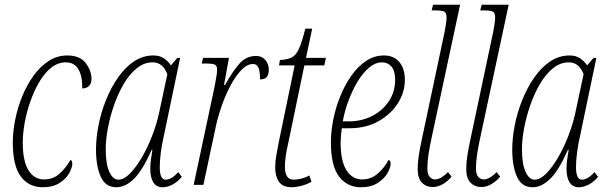

<svg xmlns="http://www.w3.org/2000/svg" viewBox="-20 -780 2569 810"><path d="M161 10Q102 10 68 -35Q34 -80 34 -180Q34 -224 44 -274.5Q54 -325 73.5 -373Q93 -421 121 -460Q149 -499 185 -522.5Q221 -546 264 -546Q317 -546 341.5 -514Q366 -482 366 -446Q366 -429 356 -418Q346 -407 327 -407Q328 -459 310.5 -488Q293 -517 258 -517Q224 -517 195.5 -494Q167 -471 145 -433Q123 -395 107.5 -350.5Q92 -306 84 -261Q76 -216 76 -179Q76 -101 100 -62Q124 -23 166 -23Q205 -23 232.5 -48.5Q260 -74 277 -105Q285 -104 285 -89Q285 -73 272 -49.5Q259 -26 231 -8Q203 10 161 10Z M471 10Q425 10 405 -34.5Q385 -79 385 -149Q385 -197 395.5 -251Q406 -305 427 -357.5Q448 -410 477.5 -452.5Q507 -495 544.5 -520.5Q582 -546 627 -546Q654 -546 672 -533.5Q690 -521 701 -504L728 -536H740L671 -206Q663 -172 658.5 -137Q654 -102 654 -75Q654 -22 679 -22Q690 -22 703 -29Q716 -36 732 -54L747 -34Q730 -13 708 -1.5Q686 10 666 10Q640 10 627 -10.5Q614 -31 614 -68Q614 -89 617 -109Q620 -129 623 -148H620Q582 -62 545.5 -26Q509 10 471 10ZM480 -22Q503 -22 528.5 -48Q554 -74 578.5 -116Q603 -158 622 -207.5Q641 -257 651 -303L686 -467Q667 -517 624 -517Q588 -517 557 -492Q526 -467 502 -426Q478 -385 461 -336Q444 -287 435 -238.5Q426 -190 426 -150Q426 -89 441 -55.5Q456 -22 480 -22Z M886 -418Q889 -436 892.5 -455Q896 -474 896 -486Q896 -503 886 -507.5Q876 -512 849 -512H831L837 -536H946L925 -421H929Q963 -482 991.5 -513Q1020 -544 1060 -544Q1085 -544 1099.5 -527Q1114 -510 1114 -485Q1114 -467 1106 -456Q1098 -445 1077 -445Q1077 -482 1069.5 -496Q1062 -510 1048 -510Q1023 -510 999 -485.5Q975 -461 953.5 -421Q932 -381 915.5 -334Q899 -287 890 -244L838 0H797Z M1211 10Q1173 10 1157 -13Q1141 -36 1141 -73Q1141 -99 1145.5 -123.5Q1150 -148 1156 -180L1223 -504H1157L1161 -527Q1192 -528 1210.5 -537.5Q1229 -547 1241.5 -575Q1254 -603 1268 -659H1297L1271 -536H1355L1348 -504H1264L1197 -181Q1188 -142 1185 -119Q1182 -96 1182 -76Q1182 -22 1219 -22Q1235 -22 1253.5 -27Q1272 -32 1285 -40L1294 -13Q1272 -1 1249.5 4.5Q1227 10 1211 10Z M1503 10Q1445 10 1410.5 -35Q1376 -80 1376 -180Q1376 -225 1386 -275.5Q1396 -326 1415.5 -374Q1435 -422 1462.5 -461Q1490 -500 1524.5 -523Q1559 -546 1600 -546Q1641 -546 1664.5 -518.5Q1688 -491 1688 -443Q1688 -391 1658.5 -344.5Q1629 -298 1576.5 -268.5Q1524 -239 1455 -239H1422Q1420 -227 1418.5 -208.5Q1417 -190 1417 -179Q1417 -101 1441.5 -62Q1466 -23 1508 -23Q1546 -23 1574.5 -48.5Q1603 -74 1619 -105Q1628 -104 1628 -90Q1628 -73 1614.5 -49.5Q1601 -26 1573 -8Q1545 10 1503 10ZM1451 -268Q1507 -268 1551.5 -291.5Q1596 -315 1621.5 -354.5Q1647 -394 1647 -443Q1647 -481 1631.5 -499Q1616 -517 1591 -517Q1564 -517 1537.5 -495Q1511 -473 1489 -436.5Q1467 -400 1450.5 -356Q1434 -312 1426 -268Z M1806 9Q1778 9 1760 -9.5Q1742 -28 1742 -66Q1742 -95 1747 -126Q1752 -157 1760 -194L1856 -647Q1859 -662 1861.5 -680Q1864 -698 1864 -705Q1864 -725 1855 -730.5Q1846 -736 1819 -736H1801L1807 -760H1921L1799 -190Q1792 -157 1787.5 -127Q1783 -97 1783 -70Q1783 -44 1793 -33.5Q1803 -23 1815 -23Q1829 -23 1844 -32.5Q1859 -42 1870 -54L1885 -35Q1870 -16 1848.5 -3.5Q1827 9 1806 9Z M2011 9Q1983 9 1965 -9.5Q1947 -28 1947 -66Q1947 -95 1952 -126Q1957 -157 1965 -194L2061 -647Q2064 -662 2066.5 -680Q2069 -698 2069 -705Q2069 -725 2060 -730.5Q2051 -736 2024 -736H2006L2012 -760H2126L2004 -190Q1997 -157 1992.5 -127Q1988 -97 1988 -70Q1988 -44 1998 -33.5Q2008 -23 2020 -23Q2034 -23 2049 -32.5Q2064 -42 2075 -54L2090 -35Q2075 -16 2053.5 -3.5Q2032 9 2011 9Z M2227 10Q2181 10 2161 -34.5Q2141 -79 2141 -149Q2141 -197 2151.5 -251Q2162 -305 2183 -357.5Q2204 -410 2233.5 -452.5Q2263 -495 2300.5 -520.5Q2338 -546 2383 -546Q2410 -546 2428 -533.5Q2446 -521 2457 -504L2484 -536H2496L2427 -206Q2419 -172 2414.5 -137Q2410 -102 2410 -75Q2410 -22 2435 -22Q2446 -22 2459 -29Q2472 -36 2488 -54L2503 -34Q2486 -13 2464 -1.5Q2442 10 2422 10Q2396 10 2383 -10.5Q2370 -31 2370 -68Q2370 -89 2373 -109Q2376 -129 2379 -148H2376Q2338 -62 2301.5 -26Q2265 10 2227 10ZM2236 -22Q2259 -22 2284.5 -48Q2310 -74 2334.5 -116Q2359 -158 2378 -207.5Q2397 -257 2407 -303L2442 -467Q2423 -517 2380 -517Q2344 -517 2313 -492Q2282 -467 2258 -426Q2234 -385 2217 -336Q2200 -287 2191 -238.5Q2182 -190 2182 -150Q2182 -89 2197 -55.5Q2212 -22 2236 -22Z"/></svg>

Font: Noto Serif ExtraCondensed ExtraLight
Style: Italic
Weight: 200
Width: 2
Italic angle: -12°
Designer: Monotype Design Team
Foundry: Monotype Imaging Inc.
Version: Version 2.014; ttfautohint (v1.8.4.7-5d5b)